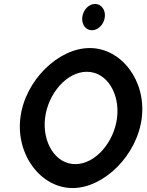

<svg xmlns="http://www.w3.org/2000/svg" viewBox="-20 -948 744 971"><path d="M396 -861C392 -825 413 -795 445 -795C476 -795 506 -825 510 -861C515 -898 492 -928 461 -928C429 -928 401 -899 396 -861ZM208 -352C223 -474 317 -585 419 -585C521 -585 587 -474 572 -352C557 -230 463 -118 361 -118C259 -118 193 -230 208 -352ZM83 -352C60 -163 188 3 347 3C506 3 674 -163 697 -352C720 -541 593 -705 434 -705C275 -705 106 -541 83 -352Z"/></svg>

Font: Bluebird
Style: LiNrwObl
Weight: 300
Designer: Jasper
Foundry: Cannot Into Space Fonts
Version: Version 0.98